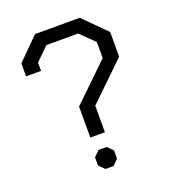

<svg xmlns="http://www.w3.org/2000/svg" viewBox="-129 -796 791 891"><g transform="rotate(-20 266.0 -350.0)"><path d="M223 -314 403 -488V-567L335 -634H178L114 -571V-530H40V-594L146 -700H367L477 -590V-468L295 -292V-161H223ZM212 -27V-67L239 -94H279L306 -67V-27L279 0H239Z"/></g></svg>

Font: Chakra Petch
Style: Regular
Weight: 400
Designer: Katatrad Aksorn Co.,Ltd.
Foundry: Cadson Demak Co.,Ltd.
Version: Version 1.000; ttfautohint (v1.6)